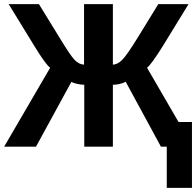

<svg xmlns="http://www.w3.org/2000/svg" viewBox="-23 -708 947 927"><path d="M522 0H383.8V-298.8Q368.7 -298.8 349.6 -303Q330.6 -307.1 321.8 -313L150.9 0H-2.9L219.2 -380.9Q196.3 -397.9 141.1 -488.8L19 -688H165L262.2 -529.8Q315.4 -441.9 336.9 -418.9Q359.9 -396 382.8 -396V-688H522V-396Q543.9 -396 566.9 -418.9Q590.8 -442.9 644 -529.8L741.2 -688H887.2L765.1 -488.8Q708.5 -397.9 687 -380.9L838.9 -119.1H903.8V199.2H782.2V0H753.9L584 -313Q554.7 -298.8 522 -298.8Z"/></svg>

Font: Libra Sans Modern
Style: Bold
Weight: 700
Foundry: Stefan Peev, Context Ltd
Version: Version 1.000